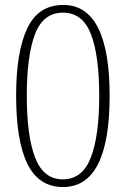

<svg xmlns="http://www.w3.org/2000/svg" viewBox="-20 -744 508 774"><path d="M234 10Q137 10 91 -82.5Q45 -175 45 -359Q45 -534 89.5 -629Q134 -724 235 -724Q329 -724 375.5 -631.5Q422 -539 422 -358Q422 10 234 10ZM233 -21Q312 -21 346 -108.5Q380 -196 380 -358Q380 -520 346.5 -606.5Q313 -693 234 -693Q154 -693 121 -606Q88 -519 88 -358Q88 -194 122 -107.5Q156 -21 233 -21Z"/></svg>

Font: Noto Serif Lao Condensed ExtraLight
Style: Regular
Weight: 200
Width: 3
Designer: Monotype Design Team
Foundry: Monotype Imaging Inc.
Version: Version 2.003; ttfautohint (v1.8.4.7-5d5b)